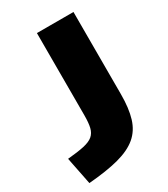

<svg xmlns="http://www.w3.org/2000/svg" viewBox="-265 -605 796 910"><g transform="rotate(-30 133.5 -150.0)"><path d="M-81 70Q-25 65 9 57.5Q43 50 60 35.5Q77 21 83 -4Q89 -29 89 -70V-520H289V-70Q289 7 273 59.5Q257 112 218.5 144.5Q180 177 114 194.5Q48 212 -51 220Z"/></g></svg>

Font: M PLUS 2 Black
Style: Regular
Weight: 900
Designer: Coji Morishita
Foundry: UNDERFOREST DESIGN
Version: Version 1.001